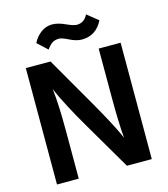

<svg xmlns="http://www.w3.org/2000/svg" viewBox="-126 -976 941 1074"><g transform="rotate(-15 344.0 -438.5)"><path d="M196 0H70V-674H213L375 -393Q415 -324 446.5 -264.5Q478 -205 489 -180L500 -155Q492 -238 492 -393V-674H619V0H475L311 -280Q272 -346 240.5 -406.5Q209 -467 197 -494L185 -522Q196 -427 196 -281ZM292 -785Q268 -785 253 -775.5Q238 -766 220 -741L163 -794Q179 -827 208.5 -849.5Q238 -872 274 -872Q308 -872 349 -853Q390 -834 409 -834Q452 -834 473 -877L537 -826Q498 -747 415 -747Q384 -747 346 -766Q308 -785 292 -785Z"/></g></svg>

Font: Hind Madurai SemiBold
Style: Regular
Weight: 600
Designer: Jyotish Sonowal
Foundry: Indian Type Foundry
Version: Version 1.001;PS 1.0;hotconv 1.0.86;makeotf.lib2.5.63406; tt